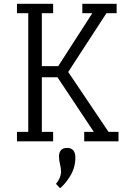

<svg xmlns="http://www.w3.org/2000/svg" viewBox="-20 -750 669 1019"><path d="M427 0H609V-50H556L342 -368L545 -680H599V-730H417V-680H470L289 -399H202V-680H262V-730H70V-680H130V-50H70V0H262V-50H202V-340H285L478 -50H427ZM293 82Q293 97 298.5 121.5Q304 146 304 159Q304 194 277 226L299 249Q330 223 355 180Q380 137 380 87Q380 35 336 35Q293 35 293 82Z"/></svg>

Font: Glegoo
Style: Regular
Weight: 400
Version: Version 2.0.1; ttfautohint (v0.9) -r 48 -G 60